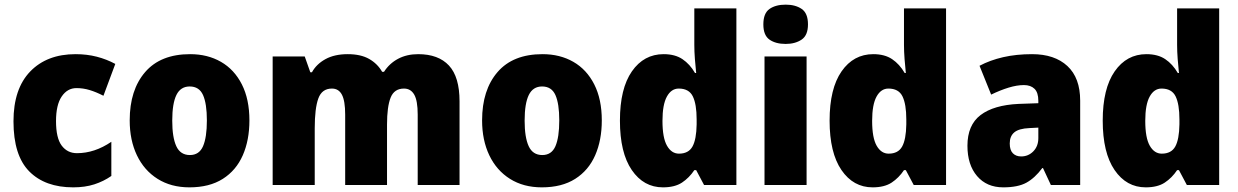

<svg xmlns="http://www.w3.org/2000/svg" viewBox="-20 -796 5325 826"><path d="M295 10Q174 10 106 -58.5Q38 -127 38 -274Q38 -414 110 -488.5Q182 -563 305 -563Q354 -563 396.5 -552Q439 -541 476 -521L425 -384Q394 -400 366 -408.5Q338 -417 309 -417Q270 -417 245.5 -381Q221 -345 221 -275Q221 -202 245.5 -169.5Q270 -137 311 -137Q387 -137 459 -186V-39Q426 -16 386 -3Q346 10 295 10Z M1053 -278Q1053 -193 1024.5 -128Q996 -63 938.5 -26.5Q881 10 795 10Q716 10 658 -26.5Q600 -63 569 -128Q538 -193 538 -278Q538 -409 604.5 -486Q671 -563 798 -563Q873 -563 930.5 -530Q988 -497 1020.5 -433Q1053 -369 1053 -278ZM721 -277Q721 -205 738.5 -167Q756 -129 797 -129Q837 -129 853.5 -167Q870 -205 870 -278Q870 -350 853.5 -387Q837 -424 796 -424Q757 -424 739 -387.5Q721 -351 721 -277Z M1779 -563Q1866 -563 1911.5 -514Q1957 -465 1957 -360V0H1777V-303Q1777 -363 1762 -389Q1747 -415 1718 -415Q1676 -415 1660.5 -376Q1645 -337 1645 -260V0H1465V-303Q1465 -362 1451 -388.5Q1437 -415 1408 -415Q1365 -415 1349.5 -372.5Q1334 -330 1334 -244V0H1153V-553H1291L1315 -485H1322Q1341 -520 1380 -541.5Q1419 -563 1476 -563Q1532 -563 1568 -542.5Q1604 -522 1624 -487H1632Q1655 -523 1692.5 -543Q1730 -563 1779 -563Z M2569 -278Q2569 -193 2540.5 -128Q2512 -63 2454.5 -26.5Q2397 10 2311 10Q2232 10 2174 -26.5Q2116 -63 2085 -128Q2054 -193 2054 -278Q2054 -409 2120.5 -486Q2187 -563 2314 -563Q2389 -563 2446.5 -530Q2504 -497 2536.5 -433Q2569 -369 2569 -278ZM2237 -277Q2237 -205 2254.5 -167Q2272 -129 2313 -129Q2353 -129 2369.5 -167Q2386 -205 2386 -278Q2386 -350 2369.5 -387Q2353 -424 2312 -424Q2273 -424 2255 -387.5Q2237 -351 2237 -277Z M2832 10Q2749 10 2698 -64.5Q2647 -139 2647 -277Q2647 -415 2698.5 -489Q2750 -563 2835 -563Q2884 -563 2916 -541.5Q2948 -520 2970 -482H2975Q2972 -509 2969.5 -542Q2967 -575 2967 -603V-760H3148V0H3009L2975 -64H2967Q2945 -31 2914 -10.5Q2883 10 2832 10ZM2901 -135Q2942 -135 2959 -165.5Q2976 -196 2977 -261V-282Q2977 -348 2960.5 -381.5Q2944 -415 2900 -415Q2868 -415 2849 -380.5Q2830 -346 2830 -276Q2830 -203 2849.5 -169Q2869 -135 2901 -135Z M3360 -776Q3402 -776 3429 -757.5Q3456 -739 3456 -691Q3456 -644 3428.5 -625.5Q3401 -607 3360 -607Q3317 -607 3290.5 -625.5Q3264 -644 3264 -691Q3264 -739 3290.5 -757.5Q3317 -776 3360 -776ZM3450 -553V0H3269V-553Z M3734 10Q3651 10 3600 -64.5Q3549 -139 3549 -277Q3549 -415 3600.5 -489Q3652 -563 3737 -563Q3786 -563 3818 -541.5Q3850 -520 3872 -482H3877Q3874 -509 3871.5 -542Q3869 -575 3869 -603V-760H4050V0H3911L3877 -64H3869Q3847 -31 3816 -10.5Q3785 10 3734 10ZM3803 -135Q3844 -135 3861 -165.5Q3878 -196 3879 -261V-282Q3879 -348 3862.5 -381.5Q3846 -415 3802 -415Q3770 -415 3751 -380.5Q3732 -346 3732 -276Q3732 -203 3751.5 -169Q3771 -135 3803 -135Z M4420 -563Q4517 -563 4572 -512Q4627 -461 4627 -363V0H4501L4467 -73H4464Q4432 -30 4395.5 -10Q4359 10 4296 10Q4225 10 4183.5 -38.5Q4142 -87 4142 -169Q4142 -258 4198.5 -301Q4255 -344 4362 -349L4447 -352V-362Q4447 -398 4430.5 -414Q4414 -430 4385 -430Q4355 -430 4319 -419Q4283 -408 4244 -389L4194 -513Q4239 -537 4295.5 -550Q4352 -563 4420 -563ZM4409 -245Q4363 -243 4343.5 -226.5Q4324 -210 4324 -179Q4324 -150 4337.5 -136.5Q4351 -123 4373 -123Q4404 -123 4425.5 -145Q4447 -167 4447 -202V-247Z M4909 10Q4826 10 4775 -64.5Q4724 -139 4724 -277Q4724 -415 4775.5 -489Q4827 -563 4912 -563Q4961 -563 4993 -541.5Q5025 -520 5047 -482H5052Q5049 -509 5046.5 -542Q5044 -575 5044 -603V-760H5225V0H5086L5052 -64H5044Q5022 -31 4991 -10.5Q4960 10 4909 10ZM4978 -135Q5019 -135 5036 -165.5Q5053 -196 5054 -261V-282Q5054 -348 5037.5 -381.5Q5021 -415 4977 -415Q4945 -415 4926 -380.5Q4907 -346 4907 -276Q4907 -203 4926.5 -169Q4946 -135 4978 -135Z"/></svg>

Font: Noto Sans Sinhala UI SemiCondensed Black
Style: Regular
Weight: 900
Width: 4
Designer: Jelle Bosma - Monotype Design Team
Foundry: Monotype Imaging Inc.
Version: Version 2.006; ttfautohint (v1.8.4.7-5d5b)